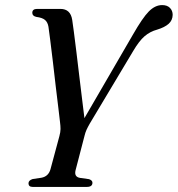

<svg xmlns="http://www.w3.org/2000/svg" viewBox="-20 -735 699 755"><path d="M343.5 -16.5Q343.5 0 321.5 0H108.5Q92 0 92 -14.5Q92.5 -26 108.5 -31L142.5 -36Q170.5 -41 178.5 -69.5L213.5 -199.5Q218 -216 218 -227.8Q218 -239.5 216 -255Q214.5 -269.5 209.8 -307.8Q205 -346 199.2 -395.2Q193.5 -444.5 187.8 -493.5Q182 -542.5 177.2 -579.8Q172.5 -617 170.5 -630Q167.5 -647.5 157 -656.5Q146.5 -665.5 123 -668.5Q107 -672 107 -684.5Q107 -700 126 -700H217.5Q257.5 -700 264 -656.5Q266 -643.5 270.5 -609.5Q275 -575.5 280.5 -530Q286 -484.5 291.8 -435.8Q297.5 -387 303 -343.5Q308.5 -300 312 -270.5L502.5 -598.5Q540.5 -665 565.2 -690Q590 -715 617.5 -715Q637.5 -715 648.2 -704Q659 -693 659 -676.5Q658.5 -655 643 -641.2Q627.5 -627.5 598 -618.5Q570 -611 548.5 -592.5Q527 -574 503.5 -534L333 -249Q325 -235 320.2 -224.5Q315.5 -214 312.5 -201.5L277 -65Q271 -39.5 294.5 -35.5L330 -30.5Q343.5 -26 343.5 -16.5Z"/></svg>

Font: Fraunces 144pt Soft
Style: Italic
Weight: 400
Italic angle: -16°
Version: Version 1.000;[b76b70a41]